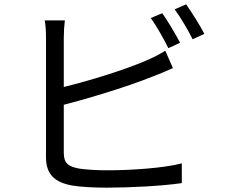

<svg xmlns="http://www.w3.org/2000/svg" viewBox="-20 -844 1040 885"><path d="M810 -647C789 -687 753 -748 728 -783L675 -761C702 -723 736 -663 756 -622ZM274 -361C398 -393 571 -446 683 -491C713 -502 749 -518 777 -530L742 -610C714 -593 685 -578 654 -565C550 -520 392 -472 274 -443V-669C274 -697 276 -727 279 -750H186C191 -727 192 -693 192 -669V-119C192 -38 235 -3 312 11C353 18 413 21 472 21C581 21 731 13 818 0V-91C735 -69 582 -59 476 -59C427 -59 375 -62 344 -67C295 -77 274 -90 274 -141ZM785 -801C813 -763 846 -707 868 -663L922 -688C903 -725 864 -787 838 -824Z"/></svg>

Font: Noto Sans CJK KR Regular
Style: Regular
Weight: 400
Designer: Ryoko NISHIZUKA (kana & ideographs); Paul D. Hunt (Latin, Greek & Cyrillic); Wenlong ZHANG (bopomofo); Sandoll Communica
Foundry: Adobe Systems Incorporated
Version: Version 1.004;PS 1.004;hotconv 1.0.82;makeotf.lib2.5.63406